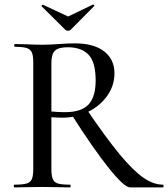

<svg xmlns="http://www.w3.org/2000/svg" viewBox="-20 -817 733 837"><path d="M291 -319 358 -340Q443 -215 501 -145Q559 -75 603.5 -43.5Q648 -12 690 -12Q693 -12 693 -6Q693 0 690 0H547Q522 0 454.5 -84Q387 -168 291 -319ZM479 -498Q479 -444 447.5 -399.5Q416 -355 364 -329.5Q312 -304 253 -304Q232 -304 204 -306V-81Q204 -51 210 -36.5Q216 -22 232.5 -17Q249 -12 285 -12Q288 -12 288 -6Q288 0 285 0Q254 0 236 -1L164 -2L94 -1Q75 0 43 0Q40 0 40 -6Q40 -12 43 -12Q79 -12 96 -17Q113 -22 119 -36.5Q125 -51 125 -81V-544Q125 -574 119 -588Q113 -602 96.5 -607.5Q80 -613 44 -613Q42 -613 42 -619Q42 -625 44 -625L94 -624Q138 -622 164 -622Q185 -622 204 -623Q223 -624 237 -625Q275 -628 306 -628Q389 -628 434 -593Q479 -558 479 -498ZM275 -611Q236 -611 220 -596.5Q204 -582 204 -542V-331Q233 -328 263 -328Q335 -328 366 -361.5Q397 -395 397 -466Q397 -546 366 -578.5Q335 -611 275 -611ZM161 -791Q161 -793 164 -795Q167 -797 168 -796L277 -745L385 -797H386Q389 -797 390.5 -794.5Q392 -792 390 -790L288 -687Q284 -683 277 -683Q269 -683 265 -687L162 -789Z"/></svg>

Font: Cormorant Garamond Medium
Style: Regular
Weight: 500
Designer: Christian Thalmann (Catharsis Fonts)
Foundry: Catharsis Fonts
Version: Version 4.000